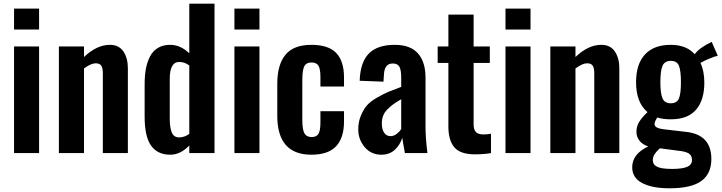

<svg xmlns="http://www.w3.org/2000/svg" viewBox="-20 -830 3912 1041"><path d="M56.2 -669.9V-783.2H191.9V-669.9ZM56.2 0V-578.1H191.9V0Z M299.3 0V-578.1H435.5V-521Q504.9 -586.9 575.7 -586.9Q625 -586.9 649.2 -550.8Q673.3 -514.6 673.3 -460V0H537.6V-433.1Q537.6 -460.9 529.1 -473.9Q520.5 -486.8 498.5 -486.8Q473.6 -486.8 435.5 -459V0Z M903.3 8.8Q833.5 8.8 798.8 -40.8Q764.2 -90.3 764.2 -196.8V-374Q764.2 -420.9 771.2 -458Q778.3 -495.1 793.9 -524.9Q809.6 -554.7 837.2 -570.8Q864.7 -586.9 902.3 -586.9Q959 -586.9 1006.3 -541V-810.1H1143.1V0H1006.3V-41Q958 8.8 903.3 8.8ZM952.1 -85Q979 -85 1006.3 -104V-475.1Q980.5 -494.1 952.1 -494.1Q900.4 -494.1 900.4 -402.8V-187Q900.4 -137.7 911.4 -111.3Q922.4 -85 952.1 -85Z M1251 -669.9V-783.2H1386.7V-669.9ZM1251 0V-578.1H1386.7V0Z M1668.5 8.8Q1483.4 8.8 1483.4 -202.1V-376Q1483.4 -479 1527.6 -533Q1571.8 -586.9 1668.5 -586.9Q1760.3 -586.9 1802.7 -543Q1845.2 -499 1845.2 -409.2V-360.8H1717.3V-412.1Q1717.3 -456.5 1706.5 -473.9Q1695.8 -491.2 1669.4 -491.2Q1640.1 -491.2 1629.6 -470.2Q1619.1 -449.2 1619.1 -393.1V-181.2Q1619.1 -127 1630.6 -106.9Q1642.1 -86.9 1669.4 -86.9Q1697.3 -86.9 1707.3 -105.5Q1717.3 -124 1717.3 -165V-227.1H1845.2V-171.9Q1845.2 -82.5 1802.2 -36.9Q1759.3 8.8 1668.5 8.8Z M2047.4 8.8Q1991.7 8.8 1957 -32.7Q1922.4 -74.2 1922.4 -127.9Q1922.4 -169.4 1936.8 -203.4Q1951.2 -237.3 1969.5 -258.5Q1987.8 -279.8 2024.4 -300.8Q2061 -321.8 2085.2 -331.8Q2109.4 -341.8 2155.3 -358.9V-409.2Q2155.3 -449.2 2146 -467.5Q2136.7 -485.8 2109.4 -485.8Q2063 -485.8 2061.5 -421.9L2059.1 -387.2L1930.2 -392.1Q1933.1 -491.7 1979.5 -539.3Q2025.9 -586.9 2120.1 -586.9Q2205.1 -586.9 2246.1 -540.5Q2287.1 -494.1 2287.1 -409.2V-142.1Q2287.1 -84.5 2297.4 0H2175.3Q2164.1 -60.5 2161.1 -83Q2148.9 -43.9 2120.4 -17.6Q2091.8 8.8 2047.4 8.8ZM2097.2 -91.8Q2114.7 -91.8 2130.4 -103.8Q2146 -115.7 2155.3 -129.9V-292Q2129.4 -276.9 2113 -265.1Q2096.7 -253.4 2080.8 -237.5Q2064.9 -221.7 2057.6 -202.9Q2050.3 -184.1 2050.3 -161.1Q2050.3 -128.9 2062.7 -110.4Q2075.2 -91.8 2097.2 -91.8Z M2555.2 6.8Q2476.1 6.8 2443.6 -31Q2411.1 -68.8 2411.1 -144V-488.8H2353V-578.1H2411.1V-751H2547.9V-578.1H2635.7V-488.8H2547.9V-155.8Q2547.9 -127 2560.5 -114Q2573.2 -101.1 2600.1 -101.1Q2624.5 -101.1 2642.1 -105V0Q2603.5 6.8 2555.2 6.8Z M2720.7 -669.9V-783.2H2856.4V-669.9ZM2720.7 0V-578.1H2856.4V0Z M2963.9 0V-578.1H3100.1V-521Q3169.4 -586.9 3240.2 -586.9Q3289.6 -586.9 3313.7 -550.8Q3337.9 -514.6 3337.9 -460V0H3202.1V-433.1Q3202.1 -460.9 3193.6 -473.9Q3185.1 -486.8 3163.1 -486.8Q3138.2 -486.8 3100.1 -459V0Z M3609.9 190.9Q3516.6 190.9 3462.2 162.6Q3407.7 134.3 3407.7 77.1Q3407.7 4.9 3494.6 -36.1Q3463.9 -45.9 3447.3 -66.9Q3430.7 -87.9 3430.7 -115.2Q3430.7 -144.5 3445.3 -168.7Q3460 -192.9 3490.7 -222.2Q3428.7 -273.9 3428.7 -383.8Q3428.7 -482.9 3477.1 -534.9Q3525.4 -586.9 3616.7 -586.9Q3701.2 -586.9 3746.6 -536.1Q3772 -571.3 3838.9 -603L3871.6 -527.8Q3855.5 -524.4 3825 -511.7Q3794.4 -499 3777.8 -488.8Q3798.8 -444.8 3798.8 -381.8Q3798.8 -287.1 3753.9 -235.1Q3709 -183.1 3616.7 -183.1Q3573.7 -183.1 3543.9 -192.9Q3528.8 -170.9 3528.8 -157.2Q3528.8 -134.3 3580.6 -128.9L3697.8 -115.2Q3836.9 -101.1 3836.9 32.2Q3836.9 111.8 3782.5 151.4Q3728 190.9 3609.9 190.9ZM3671.9 -383.8Q3671.9 -446.8 3661.1 -473.4Q3650.4 -500 3617.7 -500Q3584 -500 3572.3 -473.6Q3560.5 -447.3 3560.5 -383.8Q3560.5 -323.7 3572 -296.9Q3583.5 -270 3616.7 -270Q3649.9 -270 3660.9 -295.7Q3671.9 -321.3 3671.9 -383.8ZM3519.5 38.1Q3519.5 63 3543.5 74.5Q3567.4 85.9 3624.5 85.9Q3678.7 85.9 3705.3 74.7Q3731.9 63.5 3731.9 37.1Q3731.9 13.7 3715.1 2.4Q3698.2 -8.8 3654.8 -13.2L3557.6 -25.9Q3539.1 -9.3 3529.3 5.6Q3519.5 20.5 3519.5 38.1Z"/></svg>

Font: Oswald Medium
Style: Regular
Weight: 500
Designer: Vernon Adams
Foundry: Vernon Adams
Version: Version 4.103